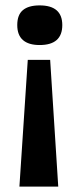

<svg xmlns="http://www.w3.org/2000/svg" viewBox="-20 -559 295 712"><path d="M83 -337H166L196 133H52ZM127 -539Q211 -539 211 -466Q211 -429 190 -410.5Q169 -392 127 -392Q86 -392 65 -410.5Q44 -429 44 -466Q44 -504 65 -521.5Q86 -539 127 -539Z"/></svg>

Font: Bricolage Grotesque 60pt SemiBold
Style: Regular
Weight: 600
Version: Version 1.001;gftools[0.9.33.dev8+g029e19f]